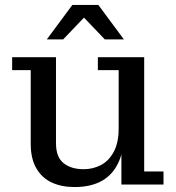

<svg xmlns="http://www.w3.org/2000/svg" viewBox="-20 -745 712 775"><path d="M281 10Q229 10 189.5 -8Q150 -26 127 -65Q104 -104 104 -165V-462H29V-514H206V-167Q206 -111 236.5 -86.5Q267 -62 318 -62Q355 -62 387 -78.5Q419 -95 439 -132Q459 -169 459 -226L483 -228Q483 -147 460.5 -94.5Q438 -42 393 -16Q348 10 281 10ZM470 0V-178L459 -176V-462H375V-514H562V-53H640V0ZM169 -586 272 -725H377L480 -586H403L296 -698H342L235 -586Z"/></svg>

Font: Montagu Slab 24pt
Style: Regular
Weight: 400
Designer: Florian Karsten
Foundry: Florian Karsten
Version: Version 1.000